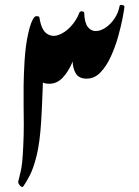

<svg xmlns="http://www.w3.org/2000/svg" viewBox="-20 -748 556 770"><path d="M177.7 -412.1Q147 -412.1 131.1 -432.9Q115.2 -453.6 110.6 -486.1Q106 -518.6 108.2 -553.7Q110.4 -588.9 116 -618.4Q121.6 -647.9 126 -662.6Q127.4 -667 132.6 -673.8Q137.7 -680.7 138.2 -677.2Q145.5 -629.4 166.5 -614Q187.5 -598.6 213.6 -607.4Q239.7 -616.2 263.2 -641.1Q286.6 -666 298.8 -698.2Q301.3 -703.6 310.1 -702.4Q318.8 -701.2 317.9 -693.8Q316.4 -681.2 311.3 -648.7Q306.2 -616.2 296.1 -576.2Q286.1 -536.1 270.3 -498.5Q254.4 -460.9 231.4 -436.5Q208.5 -412.1 177.7 -412.1ZM327.6 -432.6Q296.9 -432.6 284.2 -453.1Q271.5 -473.6 271.2 -505.4Q271 -537.1 277.8 -571.5Q284.7 -606 293.2 -635.3Q301.8 -664.6 306.6 -679.2Q307.6 -684.1 312.7 -690.7Q317.9 -697.3 317.9 -693.8Q319.3 -655.8 332.5 -639.4Q345.7 -623 365 -623.5Q384.3 -624 404.3 -637.7Q424.3 -651.4 439.5 -674.1Q454.6 -696.8 459.5 -723.6Q460.4 -729.5 470 -728Q479.5 -726.6 479 -719.2Q477.5 -706.1 471.2 -673.3Q464.8 -640.6 453.4 -599.9Q441.9 -559.1 424.3 -520.8Q406.7 -482.4 382.8 -457.5Q358.9 -432.6 327.6 -432.6ZM151.4 -552.7Q153.8 -470.2 151.4 -398.2Q148.9 -326.2 145 -259.3Q139.6 -175.3 127 -124.3Q114.3 -73.2 99.6 -44.9Q85 -16.6 73.7 -1Q68.8 5.9 60.3 -3.7Q51.8 -13.2 53.2 -20Q56.6 -33.7 63.5 -62.7Q70.3 -91.8 73.2 -161.1Q75.7 -210.4 75.4 -249.5Q75.2 -288.6 74.7 -325.7Q74.2 -362.8 74.7 -405.5Q75.2 -448.2 78.6 -505.4Q82.5 -566.4 93.3 -614.5Q104 -662.6 117.7 -679.2Q121.1 -683.6 129.4 -683.1Q137.7 -682.6 138.2 -677.2Q140.1 -666.5 145 -637.5Q149.9 -608.4 151.4 -552.7Z"/></svg>

Font: Awami Nastaliq
Style: Bold
Weight: 700
Designer: Peter Martin, SIL International
Foundry: SIL International
Version: Version 3.100